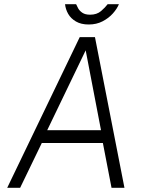

<svg xmlns="http://www.w3.org/2000/svg" viewBox="-20 -901 705 921"><path d="M14.5 0 362.5 -723H435.5L577 0H515L473.5 -215H180.5L76.5 0ZM206.5 -276.5H464.5L391 -659.5ZM405.5 -783.5Q369 -783.5 344.5 -797.8Q320 -812 307.2 -834.2Q294.5 -856.5 292 -881H345Q348.5 -872.5 355.2 -860.5Q362 -848.5 375.5 -839.5Q389 -830.5 412.5 -830.5Q444.5 -830.5 464.8 -848Q485 -865.5 496.5 -881H550.5Q541.5 -859 521.5 -836.5Q501.5 -814 472.2 -798.8Q443 -783.5 405.5 -783.5Z"/></svg>

Font: Public Sans Thin ExtraLight
Style: Italic
Weight: 250
Italic angle: -8°
Version: Version 2.001